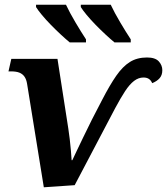

<svg xmlns="http://www.w3.org/2000/svg" viewBox="-20 -786 709 815"><path d="M95 -430Q92 -449 84 -460.5Q76 -472 62.5 -477.5Q49 -483 27 -483H16L28 -536H224L270 -240Q273 -220 276 -195.5Q279 -171 281 -147Q283 -123 284 -106H287Q292 -117 304 -142Q316 -167 333 -202.5Q350 -238 370 -278L413 -361Q446 -425 473.5 -464.5Q501 -504 531.5 -523Q562 -542 604 -542Q639 -542 654 -525.5Q669 -509 669 -488Q669 -467 657.5 -454Q646 -441 626 -433Q621 -445 612 -451Q603 -457 589 -457Q568 -457 549 -442.5Q530 -428 511 -399Q492 -370 469 -327L297 0L166 9ZM466 -606Q449 -620 428 -639.5Q407 -659 385.5 -681Q364 -703 347.5 -723Q331 -743 323 -756V-766H450Q466 -732 490 -691.5Q514 -651 535 -619V-606ZM276 -606Q259 -620 238 -639.5Q217 -659 195.5 -681Q174 -703 157.5 -723Q141 -743 133 -756V-766H260Q276 -732 300 -691.5Q324 -651 345 -619V-606Z"/></svg>

Font: Noto Serif
Style: Italic
Weight: 400
Italic angle: -12°
Designer: Monotype Design Team
Foundry: Monotype Imaging Inc.
Version: Version 2.013